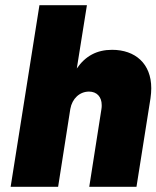

<svg xmlns="http://www.w3.org/2000/svg" viewBox="-20 -720 603 740"><path d="M412 -528C353 -528 309 -504 276 -456L315 -700H132L21 0H204L251 -300C258 -340 287 -367 323 -367C353 -367 372 -347 372 -315C372 -310 372 -305 371 -300L324 0H506L560 -341C562 -355 563 -368 563 -380C563 -475 501 -528 412 -528Z"/></svg>

Font: Arthouse Owned Black
Style: Italic
Weight: 900
Italic angle: -10°
Designer: Jeremy Tribby
Foundry: Tribby Type
Version: Version 1.000;PS 001.000;hotconv 1.0.88;makeotf.lib2.5.64775